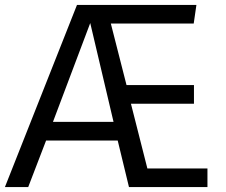

<svg xmlns="http://www.w3.org/2000/svg" viewBox="-30 -763 923 783"><path d="M571 -76 504 -340H761V-416H486L422 -667H760L771 -743H284L-10 0H85L158 -190H450L496 0H816V-76ZM186 -266 338 -669 433 -266Z"/></svg>

Font: Glow Sans SC Normal Book
Style: Regular
Weight: 500
Designer: Ryoko NISHIZUKA (kana, bopomofo & ideographs); Paul D. Hunt (Latin, Greek & Cyrillic); Sandoll Communications, Soo-young
Version: Version 0.93